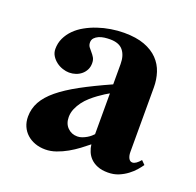

<svg xmlns="http://www.w3.org/2000/svg" viewBox="-95 -589 710 695"><g transform="rotate(20 260.0 -241.0)"><path d="M502.9 -64Q496.6 -54.7 486.1 -42.5Q475.6 -30.3 460.9 -19.3Q446.3 -8.3 428 -0.7Q409.7 6.8 387.2 6.8Q363.8 6.8 347.4 0.2Q331.1 -6.3 320.3 -17.1Q309.6 -27.8 304 -41.5Q298.3 -55.2 296.9 -68.8Q282.7 -57.1 265.4 -44.2Q248 -31.2 228.3 -20Q208.5 -8.8 187.5 -1.5Q166.5 5.9 146 5.9Q124 5.9 106 -0.7Q87.9 -7.3 74.7 -19.3Q61.5 -31.2 54.2 -47.9Q46.9 -64.5 46.9 -85Q46.9 -115.7 61.5 -142.3Q76.2 -168.9 106.7 -194.1Q137.2 -219.2 184.3 -244.9Q231.4 -270.5 296.9 -299.8V-377.9Q296.9 -411.1 281.2 -430.2Q265.6 -449.2 231 -449.2Q220.7 -449.2 209.2 -447.8Q197.8 -446.3 188.2 -442.1Q178.7 -438 172.4 -431.2Q166 -424.3 166 -414.1Q166 -403.8 171.1 -396.7Q176.3 -389.6 182.6 -382.6Q189 -375.5 194.1 -366.9Q199.2 -358.4 199.2 -345.2Q199.2 -331.1 193.6 -320.1Q188 -309.1 178.7 -301.3Q169.4 -293.5 157.2 -289.3Q145 -285.2 131.8 -285.2Q120.1 -285.2 106.7 -289.6Q93.3 -293.9 82 -302.5Q70.8 -311 63.5 -322.8Q56.2 -334.5 56.2 -349.1Q56.2 -371.6 65.2 -390.6Q74.2 -409.7 89.6 -425.3Q105 -440.9 126 -452.6Q147 -464.4 170.9 -472.4Q194.8 -480.5 220.5 -484.6Q246.1 -488.8 271 -488.8Q317.9 -488.8 349.9 -476.8Q381.8 -464.8 401.6 -444.3Q421.4 -423.8 430.2 -396.7Q439 -369.6 439 -339.8V-90.8Q439 -76.7 444.1 -67.1Q449.2 -57.6 458.5 -57.6Q471.7 -57.6 488.8 -78.1ZM296.9 -265.1Q290.5 -261.7 280 -255.1Q269.5 -248.5 257.1 -239.5Q244.6 -230.5 231.9 -219.2Q219.2 -208 209.2 -194.6Q199.2 -181.2 192.6 -165.8Q186 -150.4 186 -133.8Q186 -108.4 201.2 -93.3Q216.3 -78.1 238.8 -78.1Q248 -78.1 257.3 -81.5Q266.6 -85 274.4 -89.6Q282.2 -94.2 288.1 -99.4Q293.9 -104.5 296.9 -107.9Z"/></g></svg>

Font: Tai Heritage Pro
Style: Bold
Weight: 700
Designer: Faah Baccam, Walt Agee, Victor Gaultney, Annie Olsen, Eric Hays
Foundry: SIL International
Version: Version 2.600